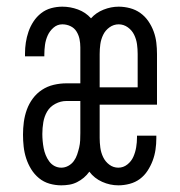

<svg xmlns="http://www.w3.org/2000/svg" viewBox="-20 -548 540 576"><path d="M164 8Q146 8 128.5 3Q111 -2 97 -13.5Q83 -25 73.5 -40.5Q64 -56 58.5 -73Q53 -90 51 -108Q49 -126 49 -144Q49 -163 51.5 -182Q54 -201 60.5 -219Q67 -237 78.5 -252.5Q90 -268 106 -278.5Q122 -289 141 -293.5Q160 -298 179 -298H221V-406Q221 -419 218.5 -431Q216 -443 209.5 -453.5Q203 -464 191.5 -469.5Q180 -475 167 -475Q152 -475 140.5 -465Q129 -455 123 -441.5Q117 -428 115 -413.5Q113 -399 113 -384V-379H55V-387Q55 -404 57.5 -420.5Q60 -437 65.5 -453Q71 -469 80.5 -483.5Q90 -498 103.5 -508.5Q117 -519 133.5 -523.5Q150 -528 167 -528Q191 -528 214 -519.5Q237 -511 253 -493Q268 -510 290.5 -519Q313 -528 336 -528Q353 -528 370 -523.5Q387 -519 401 -509Q415 -499 425 -484.5Q435 -470 441 -453.5Q447 -437 449 -420Q451 -403 451 -386V-234H279V-134Q279 -120 281 -105Q283 -90 289.5 -76.5Q296 -63 308 -54Q320 -45 335 -45Q350 -45 362 -54.5Q374 -64 380 -77.5Q386 -91 388.5 -106Q391 -121 391 -136V-141H449V-133Q449 -116 446.5 -99Q444 -82 438 -66Q432 -50 422.5 -35.5Q413 -21 399.5 -11Q386 -1 369 3.5Q352 8 335 8Q310 8 286.5 -2.5Q263 -13 248 -33Q241 -23 231.5 -15Q222 -7 211 -1.5Q200 4 188 6Q176 8 164 8ZM279 -286H393V-386Q393 -401 391 -415.5Q389 -430 382.5 -443.5Q376 -457 363.5 -466Q351 -475 336 -475Q321 -475 308.5 -466Q296 -457 289.5 -443.5Q283 -430 281 -415.5Q279 -401 279 -386ZM164 -45Q175 -45 185 -50.5Q195 -56 201.5 -65Q208 -74 211.5 -84.5Q215 -95 217.5 -105.5Q220 -116 220.5 -127Q221 -138 221 -149V-245H179Q162 -245 146 -236.5Q130 -228 121.5 -213.5Q113 -199 110 -181.5Q107 -164 107 -146Q107 -136 108 -125Q109 -114 111 -103.5Q113 -93 117 -83Q121 -73 127.5 -64Q134 -55 143.5 -50Q153 -45 164 -45Z"/></svg>

Font: Iosevka Fixed SS04 Light
Style: Regular
Weight: 300
Monospace: yes
Designer: Belleve Invis
Foundry: Belleve Invis
Version: Version 32.5.0